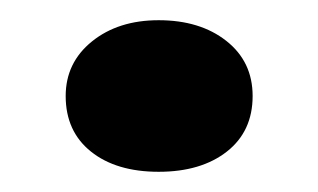

<svg xmlns="http://www.w3.org/2000/svg" viewBox="-20 -289 315 190"><path d="M45 -194Q45 -227 71 -248Q97 -269 137 -269Q178 -269 204 -248.5Q230 -228 230 -194Q230 -159 204.5 -139Q179 -119 137 -119Q95 -119 70 -139Q45 -159 45 -194Z"/></svg>

Font: UnnaBold
Style: Bold
Weight: 700
Designer: Jorge de Buen Unna
Foundry: Omnibus-Type
Version: Version 2.008;hotconv 1.0.109;makeotfexe 2.5.65596